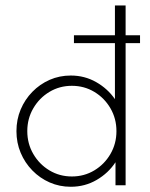

<svg xmlns="http://www.w3.org/2000/svg" viewBox="-20 -687 557 712"><path d="M242.4 5.6Q200.7 5.6 164.2 -10.4Q127.8 -26.4 100 -54.9Q72.2 -83.3 56.6 -120.5Q41 -157.6 41 -200.7Q41 -243.8 56.6 -280.9Q72.2 -318.1 100 -346.5Q127.8 -375 164.2 -391Q200.7 -406.9 242.4 -406.9Q293.8 -406.9 336.5 -382.6Q379.2 -358.3 406.2 -319.4V-527.1H254.2V-556.2H406.2V-666.7H445.8V-556.2H499.3V-527.1H445.8V0H408.3V-85.4Q381.9 -45.1 338.5 -19.8Q295.1 5.6 242.4 5.6ZM246.5 -32.6Q292.4 -32.6 329.9 -55.2Q367.4 -77.8 389.6 -116Q411.8 -154.2 411.8 -200.7Q411.8 -247.2 389.6 -285.4Q367.4 -323.6 329.9 -346.2Q292.4 -368.8 246.5 -368.8Q200.7 -368.8 163.2 -346.2Q125.7 -323.6 103.5 -285.4Q81.2 -247.2 81.2 -200.7Q81.2 -154.2 103.5 -116Q125.7 -77.8 163.2 -55.2Q200.7 -32.6 246.5 -32.6Z"/></svg>

Font: Afacad Flux ExtraLight
Style: Regular
Weight: 250
Designer: Kristian Moeller
Foundry: Dicotype
Version: Version 1.100